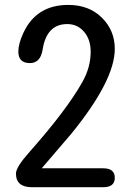

<svg xmlns="http://www.w3.org/2000/svg" viewBox="-20 -784 540 793"><path d="M152.3 -88.9H406.2Q454.1 -88.9 454.1 -49.8Q454.1 -10.7 406.2 -10.7H112.3Q45.9 -10.7 45.9 -67.4Q45.9 -93.8 102.5 -157.2Q254.9 -329.1 320.3 -445.3Q354.5 -505.9 354.5 -570.3Q354.5 -621.1 327.1 -652.8Q299.8 -684.6 257.8 -684.6Q172.9 -684.6 156.2 -580.1Q147.5 -523.4 103.5 -523.4Q55.7 -523.4 55.7 -571.3Q55.7 -602.5 76.2 -647.5Q129.9 -763.7 261.7 -763.7Q347.7 -763.7 400.9 -710.9Q454.1 -658.2 454.1 -582Q454.1 -452.1 274.4 -231.4Z"/></svg>

Font: MotoyaLMaru
Style: W3 mono
Weight: 400
Version: Version 1.01